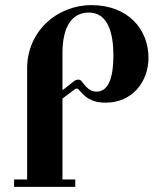

<svg xmlns="http://www.w3.org/2000/svg" viewBox="-20 -730 634 750"><path d="M224 -380V-522C224 -630 264 -681 327 -681C403 -681 423 -598 423 -513C423 -430 405 -372 357 -372C330 -372 314 -393 300 -411C295 -418 290 -419 286 -419C283 -419 276 -418 272 -415L226 -379ZM35 0H274V-29H224V-345L268 -378C274 -383 277 -384 280 -384C283 -384 286 -382 291 -376C310 -355 332 -329 393 -329C497 -329 560 -411 560 -504C560 -615 481 -710 337 -710C202 -710 86 -607 86 -463V-29H35Z"/></svg>

Font: Monomakh Unicode
Style: Regular
Weight: 400
Version: Version 1.2